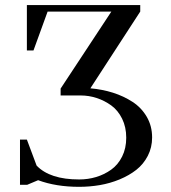

<svg xmlns="http://www.w3.org/2000/svg" viewBox="-20 -722 669 750"><path d="M58.1 0V-176.8H85L123 -75.2Q174.8 -21 289.1 -21Q323.7 -21 355.5 -30.5Q387.2 -40 414.1 -59.1Q440.9 -78.1 457 -110.4Q473.1 -142.6 473.1 -184.1Q473.1 -225.6 457 -258.3Q440.9 -291 414.6 -310.1Q388.2 -329.1 357.7 -339.1Q327.1 -349.1 294.9 -349.1H216.8V-376L415 -676.8H166L110.8 -524.9H85V-702.1H527.8V-676.8L333 -377Q379.4 -373 421.1 -359.9Q462.9 -346.7 497.8 -324Q532.7 -301.3 553.5 -265.4Q574.2 -229.5 574.2 -185.1Q574.2 -146 557.4 -113.3Q540.5 -80.6 512.5 -58.6Q484.4 -36.6 447.3 -21.2Q410.2 -5.9 370.1 1Q330.1 7.8 289.1 7.8Q198.7 7.8 128.9 -18.1L85.9 0Z"/></svg>

Font: Dihjauti S
Style: Bold
Weight: 700
Designer: T. Christopher White
Version: Version 3.0.0